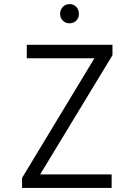

<svg xmlns="http://www.w3.org/2000/svg" viewBox="-20 -919 656 939"><path d="M88 0V-49L458 -661L470 -634H111V-700H530V-649L160 -39L149 -66H526V0ZM320 -805Q300.5 -805 287.2 -818.2Q274 -831.5 274 -851Q274 -871.5 287.2 -885.2Q300.5 -899 320 -899Q340.5 -899 353.2 -885.2Q366 -871.5 366 -851Q366 -831.5 353.2 -818.2Q340.5 -805 320 -805Z"/></svg>

Font: Overpass Mono Light
Style: Regular
Weight: 300
Monospace: yes
Designer: Delve Withrington, Dave Bailey
Foundry: Delve Fonts LLC
Version: Version 4.000